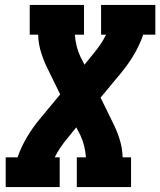

<svg xmlns="http://www.w3.org/2000/svg" viewBox="-20 -755 647 775"><path d="M3 0V-120H51Q65 -161 88 -200Q111 -239 140 -274L223 -374L175 -472Q158 -505 146.5 -541Q135 -577 134 -615H100V-735H319V-615H282Q284 -591 289.5 -568.5Q295 -546 305 -525L321 -494L356 -537Q371 -555 384.5 -574.5Q398 -594 408 -615H388V-735H607V-615H558Q544 -574 521 -535Q498 -496 469 -461L386 -361L434 -263Q451 -230 462.5 -194Q474 -158 475 -120H509V0H290V-120H327Q325 -144 319.5 -166.5Q314 -189 304 -210L288 -241L253 -198Q238 -180 224.5 -160.5Q211 -141 201 -120H221V0Z"/></svg>

Font: Iosevka Curly Slab HvExObl
Style: Regular
Weight: 900
Width: 7
Italic angle: -9°
Monospace: yes
Designer: Belleve Invis
Foundry: Belleve Invis
Version: Version 11.1.0; ttfautohint (v1.8.3)